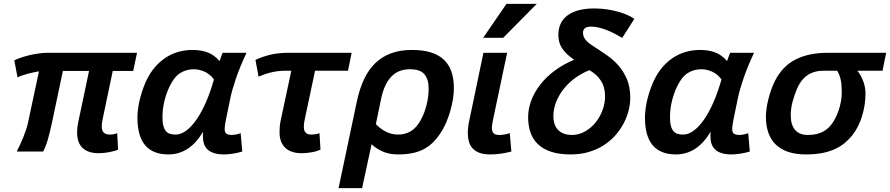

<svg xmlns="http://www.w3.org/2000/svg" viewBox="-20 -786 4617 996"><path d="M592.8 -9.8Q584 -5.9 572.3 -2.7Q560.5 0.5 547.1 3.2Q533.7 5.9 519.3 7.3Q504.9 8.8 491.2 8.8Q438.5 8.8 409.2 -17.8Q379.9 -44.4 379.9 -100.1Q379.9 -125 386.2 -153.8L441.9 -418H306.2L249 -147Q239.3 -102.5 229.5 -67.1Q219.7 -31.7 204.1 0H66.9Q75.7 -17.1 84.5 -36.1Q93.3 -55.2 101.1 -74.7Q108.9 -94.2 115.5 -114Q122.1 -133.8 126 -152.8L182.1 -416Q170.4 -414.1 156.2 -411.1Q142.1 -408.2 127.2 -404.3Q112.3 -400.4 97.7 -395.5Q83 -390.6 70.8 -384.8L54.2 -473.1Q68.8 -480 88.4 -486.8Q107.9 -493.7 131.1 -499.3Q154.3 -504.9 179.4 -508.5Q204.6 -512.2 230 -512.2H690.9L670.9 -418H564.9L512.2 -167Q509.8 -156.2 508.8 -147.9Q507.8 -139.6 507.8 -131.8Q507.8 -106.9 519 -97.4Q530.3 -87.9 549.8 -87.9Q559.1 -87.9 569.1 -89.6Q579.1 -91.3 587.9 -95.2Z M1236.8 0Q1213.4 7.3 1187.7 11.2Q1162.1 15.1 1143.6 15.1Q1111.8 15.1 1090.6 8.3Q1069.3 1.5 1056.6 -10.7Q1043.9 -22.9 1038.3 -39.8Q1032.7 -56.6 1032.7 -76.2V-88.4Q1032.7 -95.2 1033.7 -103Q998.5 -43.5 953.4 -14.2Q908.2 15.1 853.5 15.1Q773.9 15.1 733.4 -32Q692.9 -79.1 692.9 -176.8Q692.9 -197.3 696.3 -223.1Q699.7 -249 707 -277.3Q714.4 -305.7 725.1 -334.7Q735.8 -363.8 750.5 -390.1Q771 -425.8 796.6 -451.7Q822.3 -477.5 851.6 -494.4Q880.9 -511.2 913.1 -519Q945.3 -526.9 978.5 -526.9Q1022.5 -526.9 1056.9 -514.2Q1091.3 -501.5 1118.7 -469.2Q1123 -481 1127 -491.9Q1130.9 -502.9 1134.8 -512.2H1258.8Q1224.1 -438 1204.1 -379.2Q1184.1 -320.3 1175.8 -280.8L1151.9 -165Q1149.4 -152.8 1147.5 -138.9Q1145.5 -125 1145.5 -113.8Q1145.5 -99.1 1154.8 -92.5Q1164.1 -85.9 1183.6 -85.9Q1188 -85.9 1193.6 -86.7Q1199.2 -87.4 1205.6 -88.6Q1211.9 -89.8 1217.8 -91.6Q1223.6 -93.3 1228.5 -95.2ZM890.6 -87.9Q919.9 -87.9 948.2 -109.9Q976.6 -131.8 1002.4 -170.2Q1028.3 -208.5 1050.5 -260.7Q1072.8 -313 1089.8 -374Q1068.4 -402.8 1040 -414.8Q1011.7 -426.8 984.9 -426.8Q947.8 -426.8 916.5 -408Q885.3 -389.2 861.8 -341.8Q843.8 -305.7 833.3 -263.4Q822.8 -221.2 822.8 -178.2Q822.8 -150.9 827.4 -133.5Q832 -116.2 840.6 -106Q849.1 -95.7 861.8 -91.8Q874.5 -87.9 890.6 -87.9Z M1785.2 -418.9H1614.3L1560.5 -165Q1558.1 -155.3 1557.1 -146Q1556.2 -136.7 1556.2 -127Q1556.2 -87.9 1595.2 -87.9Q1605 -87.9 1616.7 -89.6Q1628.4 -91.3 1637.2 -95.2L1642.6 -9.8Q1621.1 0 1594.2 4.4Q1567.4 8.8 1545.4 8.8Q1515.1 8.8 1493.2 0.7Q1471.2 -7.3 1457.3 -21.7Q1443.4 -36.1 1436.8 -55.7Q1430.2 -75.2 1430.2 -98.1Q1430.2 -118.7 1431.6 -133.3Q1433.1 -147.9 1436.5 -163.1L1491.2 -418.9H1454.1Q1432.1 -418.9 1412.1 -415.5Q1392.1 -412.1 1375 -407.5Q1357.9 -402.8 1344.2 -397.5Q1330.6 -392.1 1321.3 -388.2L1305.2 -475.1Q1334 -489.3 1376.5 -500.7Q1418.9 -512.2 1478.5 -512.2H1804.2Z M1736.3 189.9 1831.5 -261.2Q1845.2 -325.2 1868.4 -374.8Q1891.6 -424.3 1926.3 -458Q1960.9 -491.7 2008.1 -509.3Q2055.2 -526.9 2116.7 -526.9Q2173.8 -526.9 2214.8 -514.2Q2255.9 -501.5 2282.5 -476.3Q2309.1 -451.2 2321.8 -414.3Q2334.5 -377.4 2334.5 -329.1Q2334.5 -300.3 2329.3 -269.8Q2324.2 -239.3 2315.9 -210.4Q2307.6 -181.6 2296.9 -156Q2286.1 -130.4 2275.4 -111.8Q2253.9 -76.2 2230.7 -52Q2207.5 -27.8 2179.7 -12.9Q2151.9 2 2118.9 8.5Q2085.9 15.1 2045.4 15.1Q2000 15.1 1965.6 0.2Q1931.2 -14.6 1907.7 -38.1L1858.4 189.9ZM1929.7 -142.1Q1953.6 -117.2 1982.9 -102.5Q2012.2 -87.9 2045.4 -87.9Q2082.5 -87.9 2112.1 -106Q2141.6 -124 2163.6 -165Q2183.1 -201.2 2193.4 -243.9Q2203.6 -286.6 2203.6 -326.2Q2203.6 -375 2181.6 -400.9Q2159.7 -426.8 2106.4 -426.8Q2079.6 -426.8 2056.2 -418.7Q2032.7 -410.6 2013.7 -392.3Q1994.6 -374 1980 -344.2Q1965.3 -314.5 1956.5 -271Z M2632.8 0Q2605.5 7.3 2578.4 11.2Q2551.3 15.1 2522.5 15.1Q2489.3 15.1 2467.3 6.8Q2445.3 -1.5 2431.6 -16.4Q2418 -31.2 2412.4 -51.8Q2406.7 -72.3 2406.7 -96.2Q2406.7 -127 2415.5 -166L2487.8 -512.2H2610.8L2537.6 -165Q2531.7 -137.7 2531.7 -122.1Q2531.7 -103.5 2540.5 -94.7Q2549.3 -85.9 2569.8 -85.9Q2582.5 -85.9 2597.7 -88.6Q2612.8 -91.3 2624.5 -95.2ZM2590.3 -589.8H2486.3L2607.4 -766.1H2764.6Z M2958.5 -476.1Q2935.5 -491.7 2919.9 -506.8Q2904.3 -522 2894.5 -537.6Q2884.8 -553.2 2880.6 -569.8Q2876.5 -586.4 2876.5 -605Q2876.5 -671.4 2925 -706.8Q2973.6 -742.2 3063.5 -742.2Q3098.6 -742.2 3131.1 -737.1Q3163.6 -731.9 3190.7 -724.1Q3217.8 -716.3 3238.3 -706.5Q3258.8 -696.8 3270.5 -688L3207.5 -588.9Q3187.5 -601.6 3166.3 -612.5Q3145 -623.5 3124.3 -631.3Q3103.5 -639.2 3083.5 -643.6Q3063.5 -647.9 3046.4 -647.9Q3022.5 -647.9 3013.4 -638.9Q3004.4 -629.9 3004.4 -618.2Q3004.4 -606.9 3007.3 -597.7Q3010.3 -588.4 3018.1 -578.9Q3025.9 -569.3 3040 -558.8Q3054.2 -548.3 3076.7 -534.2Q3104 -516.6 3134.3 -495.1Q3164.6 -473.6 3190.2 -443.8Q3215.8 -414.1 3232.7 -373.8Q3249.5 -333.5 3249.5 -278.8Q3249.5 -245.6 3240.5 -210.9Q3231.4 -176.3 3213.9 -143.6Q3196.3 -110.8 3170.4 -82Q3144.5 -53.2 3110.1 -31.5Q3075.7 -9.8 3033.2 2.7Q2990.7 15.1 2940.4 15.1Q2881.8 15.1 2839.8 1.5Q2797.9 -12.2 2771.2 -37.4Q2744.6 -62.5 2732.2 -98.1Q2719.7 -133.8 2719.7 -178.2Q2719.7 -221.7 2735.8 -264.6Q2752 -307.6 2782.5 -346.9Q2813 -386.2 2857.4 -419.4Q2901.9 -452.6 2958.5 -476.1ZM3037.6 -421.9Q3001 -407.7 2967 -383.8Q2933.1 -359.9 2907.2 -328.4Q2881.3 -296.9 2866 -259.5Q2850.6 -222.2 2850.6 -182.1Q2850.6 -163.1 2855.7 -145.8Q2860.8 -128.4 2872.1 -115.2Q2883.3 -102.1 2901.9 -94Q2920.4 -85.9 2947.8 -85.9Q2981.4 -85.9 3012.5 -102.8Q3043.5 -119.6 3066.9 -147.5Q3090.3 -175.3 3104.5 -211.4Q3118.7 -247.6 3118.7 -286.1Q3118.7 -333.5 3097.7 -366.7Q3076.7 -399.9 3037.6 -421.9Z M3869.6 0Q3846.2 7.3 3820.6 11.2Q3794.9 15.1 3776.4 15.1Q3744.6 15.1 3723.4 8.3Q3702.1 1.5 3689.5 -10.7Q3676.8 -22.9 3671.1 -39.8Q3665.5 -56.6 3665.5 -76.2V-88.4Q3665.5 -95.2 3666.5 -103Q3631.3 -43.5 3586.2 -14.2Q3541 15.1 3486.3 15.1Q3406.7 15.1 3366.2 -32Q3325.7 -79.1 3325.7 -176.8Q3325.7 -197.3 3329.1 -223.1Q3332.5 -249 3339.8 -277.3Q3347.2 -305.7 3357.9 -334.7Q3368.7 -363.8 3383.3 -390.1Q3403.8 -425.8 3429.4 -451.7Q3455.1 -477.5 3484.4 -494.4Q3513.7 -511.2 3545.9 -519Q3578.1 -526.9 3611.3 -526.9Q3655.3 -526.9 3689.7 -514.2Q3724.1 -501.5 3751.5 -469.2Q3755.9 -481 3759.8 -491.9Q3763.7 -502.9 3767.6 -512.2H3891.6Q3856.9 -438 3836.9 -379.2Q3816.9 -320.3 3808.6 -280.8L3784.7 -165Q3782.2 -152.8 3780.3 -138.9Q3778.3 -125 3778.3 -113.8Q3778.3 -99.1 3787.6 -92.5Q3796.9 -85.9 3816.4 -85.9Q3820.8 -85.9 3826.4 -86.7Q3832 -87.4 3838.4 -88.6Q3844.7 -89.8 3850.6 -91.6Q3856.4 -93.3 3861.3 -95.2ZM3523.4 -87.9Q3552.7 -87.9 3581.1 -109.9Q3609.4 -131.8 3635.3 -170.2Q3661.1 -208.5 3683.3 -260.7Q3705.6 -313 3722.7 -374Q3701.2 -402.8 3672.9 -414.8Q3644.5 -426.8 3617.7 -426.8Q3580.6 -426.8 3549.3 -408Q3518.1 -389.2 3494.6 -341.8Q3476.6 -305.7 3466.1 -263.4Q3455.6 -221.2 3455.6 -178.2Q3455.6 -150.9 3460.2 -133.5Q3464.8 -116.2 3473.4 -106Q3481.9 -95.7 3494.6 -91.8Q3507.3 -87.9 3523.4 -87.9Z M4577.1 -512.2 4558.1 -418.9H4427.7Q4439 -404.8 4447 -389.4Q4455.1 -374 4460.2 -358.6Q4465.3 -343.3 4467.5 -328.6Q4469.7 -314 4469.7 -301.8Q4469.7 -271 4465.1 -241.2Q4460.4 -211.4 4451.9 -183.6Q4443.4 -155.8 4430.7 -130.6Q4418 -105.5 4401.9 -85Q4381.8 -60.1 4358.2 -41.3Q4334.5 -22.5 4305.2 -10Q4275.9 2.4 4240.2 8.8Q4204.6 15.1 4161.1 15.1Q4106.9 15.1 4067.6 1.5Q4028.3 -12.2 4002.9 -37.6Q3977.5 -63 3965.3 -99.1Q3953.1 -135.3 3953.1 -180.2Q3953.1 -199.2 3956.3 -222.4Q3959.5 -245.6 3965.6 -270Q3971.7 -294.4 3980.2 -319.3Q3988.8 -344.2 4000 -366.2Q4038.6 -442.4 4106.7 -477.3Q4174.8 -512.2 4275.9 -512.2ZM4252 -418.9Q4223.6 -418.9 4201.9 -411.9Q4180.2 -404.8 4163.6 -392.1Q4147 -379.4 4134.8 -362.1Q4122.6 -344.7 4113.8 -324.2Q4101.1 -293.5 4091.6 -258.8Q4082 -224.1 4082 -188Q4082 -137.7 4104.7 -111.8Q4127.4 -85.9 4169.9 -85.9Q4196.3 -85.9 4216.6 -90.8Q4236.8 -95.7 4252.7 -104.7Q4268.6 -113.8 4280.5 -126Q4292.5 -138.2 4301.8 -152.8Q4313 -170.4 4321.5 -190.4Q4330.1 -210.4 4335.7 -230.7Q4341.3 -251 4344 -270.5Q4346.7 -290 4346.7 -307.1Q4346.7 -346.2 4341.1 -372.8Q4335.4 -399.4 4322.8 -418.9Z"/></svg>

Font: Lorenzo Sans
Style: Bold Italic
Weight: 700
Italic angle: -12°
Foundry: Intel Corporation
Version: Version 1.00; ttfautohint (v1.5)